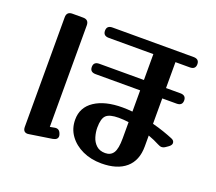

<svg xmlns="http://www.w3.org/2000/svg" viewBox="-120 -842 1177 1045"><g transform="rotate(20 468.5 -320.0)"><path d="M870 -221Q888 -214 888 -199Q888 -187 873 -176L860 -167Q848 -158 836 -158Q831 -158 825.5 -160Q820 -162 814 -165Q786 -180 750 -193V-130Q750 -48 700 -5Q650 38 559 38Q498 38 449.5 15.5Q401 -7 372.5 -46.5Q344 -86 344 -138Q344 -209 403.5 -248.5Q463 -288 564 -288Q591 -288 622 -285V-408H364Q331 -408 331 -438Q331 -468 364 -468H622V-615V-618H364Q331 -618 331 -648Q331 -678 364 -678H833Q866 -678 866 -648Q866 -618 833 -618H750V-615V-468H833Q866 -468 866 -438Q866 -408 833 -408H750V-261Q785 -252 815.5 -241.5Q846 -231 870 -221ZM255 -58Q282 -63 291 -33Q292 -30 292.5 -27.5Q293 -25 293 -22Q293 -2 265 3L135 23Q132 24 127 24Q100 24 100 -7V-641Q100 -674 133 -674H195Q228 -674 228 -641V-53ZM472 -138Q472 -112 480 -85Q488 -58 507.5 -40Q527 -22 559 -22Q591 -22 606.5 -46Q622 -70 622 -130V-224Q591 -228 564 -228Q512 -228 492 -209.5Q472 -191 472 -138Z"/></g></svg>

Font: Yusei Magic
Style: Regular
Weight: 400
Designer: Tanukizamurai
Foundry: Yusei Magic Project
Version: Version 1.200